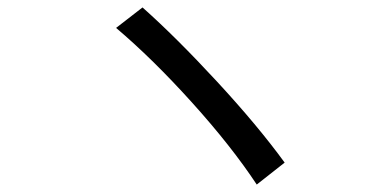

<svg xmlns="http://www.w3.org/2000/svg" viewBox="-20 -601 1040 516"><path d="M363 -581Q453 -501 563 -382Q673 -263 745 -164L670 -105Q602 -208 496 -325.5Q390 -443 292 -526Z"/></svg>

Font: Noto Sans CJK KR Regular (TTF)
Style: Regular
Weight: 400
Designer: Ryoko NISHIZUKA 西塚涼子 (kana & ideographs); Paul D. Hunt (Latin, Greek & Cyrillic); Wenlong ZHANG 张文龙 (bopomofo); Sandoll 
Foundry: Adobe Systems Incorporated
Version: Version 1.004;PS 1.004;hotconv 1.0.82;makeotf.lib2.5.63406